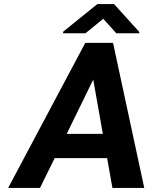

<svg xmlns="http://www.w3.org/2000/svg" viewBox="-20 -921 748 941"><path d="M20 0H176L248 -146H505L531 0H687L534 -711H398ZM289 -758H399L486 -829L550 -758H662L663 -764L539 -901H457L290 -766ZM307 -265 437 -531 484 -265Z"/></svg>

Font: Asimov Pro
Style: BdObl
Weight: 700
Designer: Google
Version: Version 2.000980; 2014